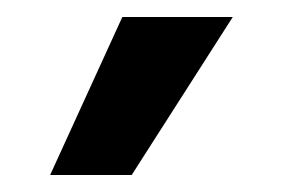

<svg xmlns="http://www.w3.org/2000/svg" viewBox="-20 -746 333 226"><path d="M124 -726H254L135 -540H39Z"/></svg>

Font: Niramit SemiBold
Style: Regular
Weight: 600
Designer: Katatrad Aksorn Co.,Ltd.
Foundry: Cadson Demak Co.,Ltd.
Version: Version 1.001; ttfautohint (v1.6)